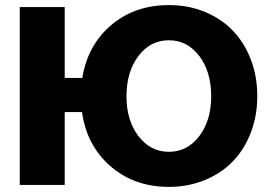

<svg xmlns="http://www.w3.org/2000/svg" viewBox="-20 -731 1086 759"><path d="M58.1 0V-703.1H235.8V-422.9H305.2Q326.7 -553.2 419.9 -632.1Q513.2 -710.9 647.9 -710.9Q724.1 -710.9 789.1 -684.3Q854 -657.7 899.7 -610.6Q945.3 -563.5 971.2 -496.6Q997.1 -429.7 997.1 -351.1Q997.1 -272.9 971.2 -206.1Q945.3 -139.2 899.7 -92.3Q854 -45.4 788.8 -18.8Q723.6 7.8 647.9 7.8Q511.2 7.8 417 -73.7Q322.8 -155.3 304.2 -288.1H235.8V0ZM647.9 -130.9Q720.7 -130.9 767.8 -192.9Q814.9 -254.9 814.9 -350.1Q814.9 -447.3 767.8 -509.5Q720.7 -571.8 647.9 -571.8Q574.2 -571.8 527.1 -509.5Q480 -447.3 480 -350.1Q480 -254.9 527.3 -192.9Q574.7 -130.9 647.9 -130.9Z"/></svg>

Font: LT Superior Black
Style: Regular
Weight: 900
Designer: Daniel Lyons
Foundry: LyonsType
Version: Version 2.005